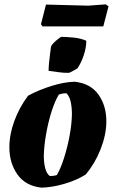

<svg xmlns="http://www.w3.org/2000/svg" viewBox="-20 -851 530 881"><path d="M170 10Q97 2 60 -50.5Q23 -103 23 -175Q23 -234 46 -296.5Q69 -359 109 -412Q159 -439 217.5 -457Q276 -475 323 -476Q396 -468 432.5 -416Q469 -364 468 -290Q467 -231 441.5 -166Q416 -101 373 -50Q332 -24 275.5 -7.5Q219 9 170 10ZM209 -43Q217 -43 226.5 -44.5Q236 -46 241 -48Q258 -77 273.5 -125Q289 -173 299 -226.5Q309 -280 310 -325Q310 -358 304.5 -383.5Q299 -409 285 -423Q266 -423 250 -417Q232 -388 216.5 -339Q201 -290 191.5 -235.5Q182 -181 181 -136Q181 -104 187.5 -79Q194 -54 209 -43ZM203 -526Q203 -540 205 -562.5Q207 -585 210 -605.5Q213 -626 214 -636Q216 -644 226 -654Q236 -664 246.5 -672Q257 -680 260 -682Q278 -682 313.5 -679Q349 -676 376 -664Q376 -633 364.5 -598Q353 -563 335 -537Q327 -532 317.5 -527Q308 -522 298 -517Q274 -516 250.5 -519.5Q227 -523 203 -526ZM175 -730 168 -740 191 -830Q238 -829 290.5 -827.5Q343 -826 385 -825L465 -831L478 -822L454 -730Z"/></svg>

Font: Labrada ExtraBold
Style: Italic
Weight: 800
Italic angle: -7°
Designer: Mercedes Jáuregui
Foundry: Omnibus-Type Team
Version: Version 1.000; ttfautohint (v1.8.4.7-5d5b)